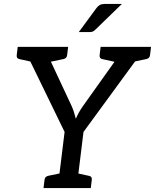

<svg xmlns="http://www.w3.org/2000/svg" viewBox="-20 -955 787 975"><path d="M273 0 308 -285 98 -717H183Q196 -717 202.5 -710.5Q209 -704 214 -694L344 -416Q352 -398 356.5 -382.5Q361 -367 365 -352Q372 -368 380.5 -383.5Q389 -399 401 -416L599 -694Q604 -702 613 -709.5Q622 -717 634 -717H720L404 -285L369 0ZM159 -663 166 -717H241L234 -663ZM554 -663 561 -717H662L655 -663ZM172 -717 151 -639 78 -655Q70 -657 67 -662Q64 -667 65 -676L70 -717ZM326 -717 321 -676Q320 -667 315.5 -662Q311 -657 302 -655L225 -639L224 -717ZM593 -717 572 -639 499 -655Q491 -657 488 -662Q485 -667 486 -676L491 -717ZM747 -717 742 -676Q741 -667 736.5 -662Q732 -657 723 -655L646 -639L645 -717ZM201 0 206 -41Q207 -50 211.5 -55Q216 -60 224 -62L301 -78L303 0ZM339 0 359 -78 432 -62Q441 -60 444 -55Q447 -50 446 -41L441 0ZM512 -935H599L466 -806Q458 -798 451.5 -795Q445 -792 433 -792H380L469 -913Q477 -924 486.5 -929.5Q496 -935 512 -935Z"/></svg>

Font: Aleo
Style: Italic
Weight: 400
Italic angle: -7°
Designer: Alessio Laiso
Foundry: Alessio Laiso
Version: Version 2.001;gftools[0.9.29]